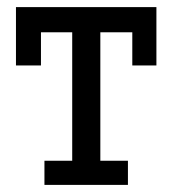

<svg xmlns="http://www.w3.org/2000/svg" viewBox="-20 -520 485 540"><path d="M24.9 -335.9V-500H419.9V-335.9H352.1V-429.2H262.2V-67.9H339.8V0H105V-67.9H183.1V-429.2H95.2V-335.9Z"/></svg>

Font: Kelly Slab
Style: Regular
Weight: 400
Designer: Denis Masharov
Foundry: Denis Masharov
Version: Version 1.001